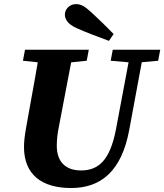

<svg xmlns="http://www.w3.org/2000/svg" viewBox="-20 -900 803 938"><path d="M97.2 -181.9C97.2 -46.8 184.3 18.6 327.3 18.6C474 18.6 573.9 -64.9 611.1 -263.9L683.9 -657H619.6L546.5 -268C518.1 -121 464.3 -67.3 376.2 -67.3C298.2 -67.3 257.4 -111.8 257.4 -187.9C257.4 -219.7 261.2 -248.8 267.7 -281.3L339.4 -657H174.3C159 -556.9 139.6 -455.8 122 -357.1L106.6 -270.8C101 -238.9 97.2 -209.1 97.2 -181.9ZM92.1 -603.3 231.8 -588.3H259.5L403.7 -603.3L413.8 -657H102.2L92.1 -603.3ZM520.8 -603.3 625.5 -594.1H653.2L752.7 -603.3L762.8 -657H530.9L520.8 -603.3ZM535.2 -733.7C498.7 -771.2 461.2 -808 425.6 -840.4C393.3 -869.9 374.8 -879.9 351.3 -879.9C319.1 -879.9 297 -854.6 297 -828.8C297 -810.1 306.4 -783.7 355 -762.3C407.2 -738.9 460.8 -719.5 512.2 -700.4L535.2 -733.7Z"/></svg>

Font: Source Serif Variable
Style: Italic
Weight: 389
Italic angle: -12°
Designer: Frank Grießhammer
Foundry: Adobe Systems Incorporated
Version: Version 3.001;hotconv 1.0.111;makeotfexe 2.5.65597